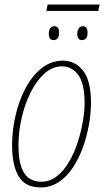

<svg xmlns="http://www.w3.org/2000/svg" viewBox="-20 -812 457 842"><path d="M183 -764 189 -792H417L411 -764ZM216 -636Q194 -636 194 -664Q194 -678 200 -687.5Q206 -697 218 -697Q239 -697 239 -669Q239 -650 231.5 -643Q224 -636 216 -636ZM341 -636Q319 -636 319 -664Q319 -678 325.5 -687.5Q332 -697 343 -697Q364 -697 364 -669Q364 -650 356.5 -643Q349 -636 341 -636ZM158 10Q91 10 62 -38.5Q33 -87 33 -174Q33 -241 48.5 -307Q64 -373 93 -427Q122 -481 163.5 -513.5Q205 -546 256 -546Q309 -546 344 -502.5Q379 -459 379 -361Q379 -316 370 -265Q361 -214 343.5 -165.5Q326 -117 299.5 -77Q273 -37 237.5 -13.5Q202 10 158 10ZM160 -15Q198 -15 228.5 -38.5Q259 -62 282 -101Q305 -140 320 -186Q335 -232 343 -277.5Q351 -323 351 -360Q351 -446 323 -483.5Q295 -521 252 -521Q210 -521 175 -489.5Q140 -458 114.5 -407Q89 -356 75 -295Q61 -234 61 -174Q61 -113 74 -78Q87 -43 109.5 -29Q132 -15 160 -15Z"/></svg>

Font: Noto Serif ExtraCondensed Thin
Style: Italic
Weight: 100
Width: 2
Italic angle: -12°
Designer: Monotype Design Team
Foundry: Monotype Imaging Inc.
Version: Version 2.013